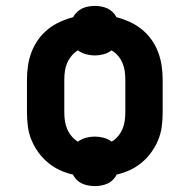

<svg xmlns="http://www.w3.org/2000/svg" viewBox="-20 -589 640 648"><path d="M300 39Q289 39 278 37Q267 35 257 30.5Q247 26 239 18Q231 10 226 0Q203 -5 181.5 -15Q160 -25 141.5 -40.5Q123 -56 109 -75.5Q95 -95 86 -117Q77 -139 74 -162.5Q71 -186 71 -210V-320Q71 -344 74.5 -367.5Q78 -391 86.5 -413.5Q95 -436 109 -455.5Q123 -475 141.5 -490Q160 -505 182 -515Q204 -525 227 -531Q232 -541 240 -548.5Q248 -556 257.5 -560.5Q267 -565 278 -567Q289 -569 300 -569Q311 -569 322 -567Q333 -565 342.5 -560.5Q352 -556 360 -548.5Q368 -541 373 -531Q396 -525 418 -515Q440 -505 458.5 -490Q477 -475 491 -455.5Q505 -436 513.5 -413.5Q522 -391 525.5 -367.5Q529 -344 529 -320V-210Q529 -186 526 -162.5Q523 -139 514 -117Q505 -95 491 -75.5Q477 -56 458.5 -40.5Q440 -25 418.5 -15Q397 -5 374 0Q369 10 361 18Q353 26 343 30.5Q333 35 322 37Q311 39 300 39ZM243 -111Q255 -120 270 -124Q285 -128 300 -128Q315 -128 330 -124Q345 -120 357 -111Q369 -118 378.5 -129.5Q388 -141 393.5 -154Q399 -167 401 -181.5Q403 -196 403 -210V-320Q403 -334 401 -348.5Q399 -363 393.5 -376Q388 -389 378.5 -400.5Q369 -412 356 -419Q345 -410 330 -406Q315 -402 300 -402Q285 -402 270 -406Q255 -410 243 -419Q231 -412 221.5 -400.5Q212 -389 206.5 -376Q201 -363 199 -348.5Q197 -334 197 -320V-210Q197 -196 199 -181.5Q201 -167 206.5 -154Q212 -141 221.5 -129.5Q231 -118 243 -111Z"/></svg>

Font: Iosevka Curly XBdEx
Style: Regular
Weight: 800
Width: 7
Monospace: yes
Designer: Belleve Invis
Foundry: Belleve Invis
Version: Version 11.1.0; ttfautohint (v1.8.3)